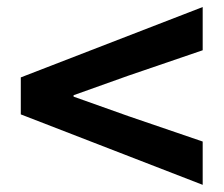

<svg xmlns="http://www.w3.org/2000/svg" viewBox="-20 -647 630 541"><path d="M551.1 -126.2 38.6 -324.7V-428.9L551.1 -627.2V-505.4L341.1 -433.6L187.3 -378.7V-374.7L341.1 -320L551.1 -248.2Z"/></svg>

Font: Noto Sans TC Thin
Style: Regular
Weight: 100
Designer: Ryoko NISHIZUKA 西塚涼子 (kana, bopomofo & ideographs); Paul D. Hunt (Latin, Greek & Cyrillic); Sandoll Communications 산돌커뮤니
Foundry: Adobe
Version: Version 2.004-H2;hotconv 1.0.118;makeotfexe 2.5.65603